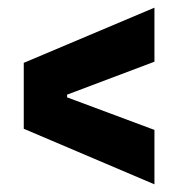

<svg xmlns="http://www.w3.org/2000/svg" viewBox="-20 -580 464 501"><path d="M383 -99 42 -244V-416L383 -560V-419L155 -333V-326L383 -241Z"/></svg>

Font: Bricolage Grotesque 72pt SemiCondensed
Style: Bold
Weight: 700
Width: 4
Designer: Mathieu Triay
Foundry: Atelier Triay
Version: Version 1.001;gftools[0.9.33.dev8+g029e19f]